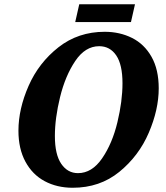

<svg xmlns="http://www.w3.org/2000/svg" viewBox="-20 -875 782 906"><path d="M67 -258Q67 -361 115 -470Q163 -579 256 -652Q349 -725 474 -725Q545 -725 603 -696Q661 -667 695 -607Q729 -547 729 -458Q729 -358 682 -248.5Q635 -139 543 -64Q451 11 323 11Q249 11 191 -20Q133 -51 100 -112Q67 -173 67 -258ZM558 -482Q558 -570 528.5 -613.5Q499 -657 448 -657Q382 -657 335 -587Q288 -517 263.5 -417Q239 -317 239 -233Q239 -146 269 -102Q299 -58 348 -58Q414 -58 462 -128Q510 -198 534 -298Q558 -398 558 -482ZM354 -855H617L598 -771H335Z"/></svg>

Font: Noto Serif NarrowExtraBold
Style: Italic
Weight: 800
Width: 4
Italic angle: -12°
Designer: Monotype Design Team
Foundry: Monotype Imaging Inc.
Version: Version 1.001